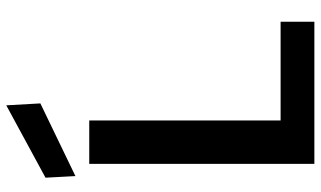

<svg xmlns="http://www.w3.org/2000/svg" viewBox="-220 -778 998 597"><g transform="rotate(-90 278.5 -479.0)"><path d="M68 0V-700H203V-105H510V0ZM30 -743 25 -836 250 -958 256 -852Z"/></g></svg>

Font: DM Sans 20pt
Style: Bold
Weight: 700
Version: Version 4.004;gftools[0.9.30]